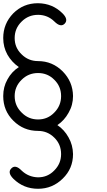

<svg xmlns="http://www.w3.org/2000/svg" viewBox="-20 -812 665 1191"><path d="M368 -729C326.7 -770.3 276 -791.3 216 -792H215C155 -792 104 -771 62 -729C20.7 -686.3 0 -635.3 0 -576C0 -538.7 8.7 -504.3 26 -473C44 -441.7 67.7 -416 97 -396C67 -376.7 43.3 -351 26 -319C8.7 -288.3 0 -254 0 -216C0 -155.3 21 -104.3 63 -63C105 -21 156 0 216 0C255.3 0 289 14 317 42C345 69.3 359 103.3 359 144C359 183.3 345 217 317 245C289.7 273.7 256 288 216 288H215C175.7 286.7 142 272.7 114 246C88.7 220 67.7 215.3 51 232C33 249.3 37 271 63 297C105 338.3 156 359 216 359C275.3 359 326.3 338 369 296C411.7 254.7 433 204 433 144C432.3 106 423 71.3 405 40C387.7 8.7 364.7 -16.7 336 -36C364.7 -55.3 387.7 -80.7 405 -112C423.7 -144 433 -178.7 433 -216C432.3 -275.3 411 -326.3 369 -369C326.3 -411.7 275.3 -433 216 -433C176 -433 142 -447 114 -475C85.3 -502.3 71 -536 71 -576C71 -616 85.3 -650 114 -678C142 -706 176 -720 216 -720H217H218C256.7 -719.3 289.7 -705.7 317 -679C343 -653 364.3 -648.3 381 -665C397.7 -682.3 393.3 -703.7 368 -729ZM216 -359C256 -359 289.7 -345 317 -317C345 -289.7 359 -256 359 -216C359 -176 345 -142 317 -114C289.7 -85.3 256 -71 216 -71C176 -71 142 -85.3 114 -114C85.3 -142 71 -176 71 -216C71 -255.3 85.3 -289 114 -317C142 -345 176 -359 216 -359Z"/></svg>

Font: Semi-Coder
Style: Regular
Weight: 400
Version: 0.1000